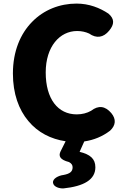

<svg xmlns="http://www.w3.org/2000/svg" viewBox="-20 -778 707 1071"><path d="M138 -103C191 -39 264 -2 346 10L318 66C305 92 314 113 365 126C380 134 385 144 385 155C385 178 372 191 334 198C308 201 271 218 276 243C280 265 312 274 334 273C447 261 512 225 512 155C512 107 482 83 424 69L450 11C504 3 552 -17 594 -49C626 -79 629 -113 601 -147C567 -187 529 -192 488 -160C465 -147 438 -140 408 -140C303 -140 235 -226 235 -374C235 -519 314 -605 410 -605C435 -605 457 -600 477 -591C518 -562 557 -568 589 -607C618 -642 620 -672 585 -702C537 -734 477 -758 407 -758C313 -758 224 -723 159 -656C94 -590 52 -492 52 -368C52 -255 85 -166 138 -103Z"/></svg>

Font: GenSenRounded2 TW H
Style: Regular
Weight: 900
Version: Version 2.100;PS 2.1;hotconv 16.6.51;makeotf.lib2.5.65220 DE